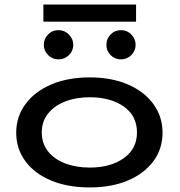

<svg xmlns="http://www.w3.org/2000/svg" viewBox="-20 -812 790 841"><path d="M373 9Q277 9 204.5 -21Q132 -51 91.5 -105.5Q51 -160 51 -231Q51 -301 91.5 -356Q132 -411 204.5 -442Q277 -473 373 -473Q469 -473 540.5 -442Q612 -411 652 -356Q692 -301 692 -231Q692 -160 652 -106Q612 -52 540.5 -21.5Q469 9 373 9ZM373 -78Q464 -78 522 -119Q580 -160 580 -232Q580 -305 522 -345.5Q464 -386 373 -386Q313 -386 265.5 -367.5Q218 -349 190.5 -314.5Q163 -280 163 -232Q163 -184 190 -149.5Q217 -115 265 -96.5Q313 -78 373 -78ZM236 -552Q210 -552 191 -570.5Q172 -589 172 -616Q172 -642 190.5 -661Q209 -680 236 -680Q263 -680 282 -660.5Q301 -641 301 -616Q301 -589 282 -570.5Q263 -552 236 -552ZM510 -552Q483 -552 464.5 -570.5Q446 -589 446 -616Q446 -642 464.5 -661Q483 -680 510 -680Q537 -680 555.5 -660.5Q574 -641 574 -616Q574 -589 555 -570.5Q536 -552 510 -552ZM170 -717V-792H576V-717Z"/></svg>

Font: Inconsolata ExtraExpanded SemiBold
Style: Regular
Weight: 600
Width: 8
Monospace: yes
Designer: Raph Levien, Cyreal, Brenton Simpson
Foundry: Raph Levien, Cyreal, Google
Version: Version 3.001; ttfautohint (v1.8.2.53-6de2)